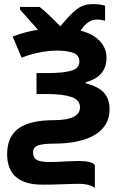

<svg xmlns="http://www.w3.org/2000/svg" viewBox="-20 -694 595 941"><path d="M369 207Q335 207 287 209Q237 211 188 211Q15 211 15 61Q15 -24 71 -64.5Q127 -105 243 -105Q372 -105 372 -168Q372 -205 329 -219Q286 -233 217 -233H159V-336H214Q287 -336 328 -347Q369 -358 369 -393Q369 -424 339 -435Q309 -446 258 -446Q219 -446 171.5 -436.5Q124 -427 86 -411L42 -515Q105 -539 166 -548L78 -647V-660H174Q204 -638 276 -565Q324 -624 356.5 -649Q389 -674 435 -674Q469 -674 495 -666V-592Q479 -598 452 -598Q411 -598 375 -544Q436 -528 469 -493Q502 -458 502 -411Q502 -318 400 -291V-286Q462 -270 489.5 -239.5Q517 -209 517 -159Q517 -77 445.5 -33.5Q374 10 242 10Q192 10 167 18.5Q142 27 142 54Q142 79 160 89.5Q178 100 222 100Q265 100 304 97Q348 95 364 95Q430 95 445 115V227Q437 219 415.5 213Q394 207 369 207Z"/></svg>

Font: OpenSansMMV
Style: Bold
Weight: 700
Foundry: Ascender Corporation
Version: Version 4.001